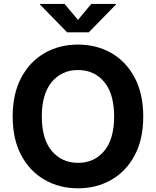

<svg xmlns="http://www.w3.org/2000/svg" viewBox="-20 -969 811 998"><path d="M385.3 9.8Q289.1 9.8 212.2 -34.2Q135.3 -78.1 90.6 -161.6Q45.9 -245.1 45.9 -363.3Q45.9 -481.9 90.6 -565.7Q135.3 -649.4 212.2 -693.4Q289.1 -737.3 385.3 -737.3Q481.9 -737.3 558.6 -693.4Q635.3 -649.4 679.9 -565.7Q724.6 -481.9 724.6 -363.3Q724.6 -244.6 679.9 -161.4Q635.3 -78.1 558.6 -34.2Q481.9 9.8 385.3 9.8ZM385.3 -122.6Q470.2 -122.6 521.7 -184.3Q573.2 -246.1 573.2 -363.3Q573.2 -481 521.7 -543Q470.2 -605 385.3 -605Q300.8 -605 249 -542.7Q197.3 -480.5 197.3 -363.3Q197.3 -246.6 249 -184.6Q300.8 -122.6 385.3 -122.6ZM315.4 -948.7 385.3 -865.7 454.6 -948.7H582.5V-945.3L441.4 -800.8H329.1L188 -945.3V-948.7Z"/></svg>

Font: Inter
Style: Bold
Weight: 700
Designer: Rasmus Andersson
Foundry: rsms
Version: Version 4.001;git-9221beed3